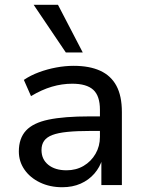

<svg xmlns="http://www.w3.org/2000/svg" viewBox="-20 -776 609 805"><path d="M241 9Q189 9 147.5 -11Q106 -31 82.5 -65Q59 -99 59 -141Q59 -196 89 -228.5Q119 -261 184 -274.5Q249 -288 355 -288H414V-227H358Q302 -227 262.5 -223Q223 -219 199.5 -210Q176 -201 165 -185.5Q154 -170 154 -147Q154 -108 182.5 -85Q211 -62 259 -62Q299 -62 330.5 -80.5Q362 -99 380.5 -131Q399 -163 399 -202V-316Q399 -374 371 -399.5Q343 -425 283 -425Q240 -425 197.5 -412.5Q155 -400 110 -373L80 -441Q108 -460 143 -473Q178 -486 215.5 -493Q253 -500 289 -500Q355 -500 400 -479.5Q445 -459 468 -416.5Q491 -374 491 -306V0H405V-109H409Q399 -75 375.5 -48Q352 -21 318 -6Q284 9 241 9ZM256 -556 121 -756H223L327 -556Z"/></svg>

Font: Nunito Sans 12pt ExtraLight 10pt Medium
Style: Regular
Weight: 500
Version: Version 3.101;gftools[0.9.27]